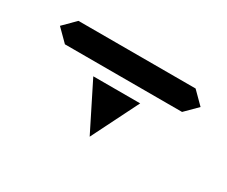

<svg xmlns="http://www.w3.org/2000/svg" viewBox="-67 -614 818 693"><g transform="rotate(30 342.0 -268.0)"><path d="M97.7 -439.5H585.9L634.8 -390.6L585.9 -341.8H97.7L48.8 -390.6ZM244.1 -293H439.5L341.8 -97.7Z"/></g></svg>

Font: BabelStone Centaurian
Style: Regular
Weight: 400
Designer: Andrew West
Foundry: BabelStone
Version: Version 1.01 November 6, 2013